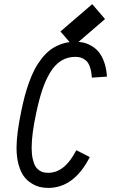

<svg xmlns="http://www.w3.org/2000/svg" viewBox="-20 -898 565 930"><path d="M335 -673.3 272.9 -745.6 426.8 -877.9 488.8 -805.7ZM133.3 -181.6Q133.3 -151.4 138.4 -128.7Q143.6 -106 151.1 -93.3Q158.7 -80.6 169.9 -73Q181.2 -65.4 191.4 -63.2Q201.7 -61 213.9 -61Q293.9 -61 349.6 -170.4L415 -137.2Q338.4 12.2 213.9 12.2Q192.9 12.2 173.1 7.6Q153.3 2.9 132.1 -10.3Q110.8 -23.4 95.5 -44.2Q80.1 -64.9 70.1 -100.3Q60.1 -135.7 60.1 -181.6Q60.1 -251 84 -364.7Q91.8 -401.4 99.6 -431.4Q107.4 -461.4 119.9 -496.6Q132.3 -531.7 146.5 -559.3Q160.6 -586.9 180.9 -613.3Q201.2 -639.6 224.4 -657Q247.6 -674.3 278.6 -685.1Q309.6 -695.8 345.2 -695.8Q365.2 -695.8 384 -691.7Q402.8 -687.5 422.9 -676Q442.9 -664.6 458 -646.5Q473.1 -628.4 484.4 -597.7Q495.6 -566.9 498 -526.9L424.8 -522Q422.9 -554.2 415 -575.4Q407.2 -596.7 394.8 -606.2Q382.3 -615.7 371.1 -619.1Q359.9 -622.6 345.2 -622.6Q306.6 -622.6 276.1 -603.5Q245.6 -584.5 223.1 -547.1Q200.7 -509.8 184.8 -462.4Q168.9 -415 155.3 -350.1Q133.3 -249 133.3 -181.6Z"/></svg>

Font: Anka/Coder Condensed
Style: Italic
Weight: 400
Width: 4
Italic angle: -12°
Monospace: yes
Version: Version 001.100